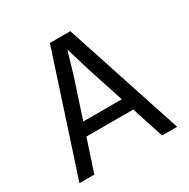

<svg xmlns="http://www.w3.org/2000/svg" viewBox="-158 -841 967 984"><g transform="rotate(-30 325.0 -349.0)"><path d="M139 -189V-264H518V-189ZM264 -698H385L614 0H525L367 -484L325 -625L283 -483L124 0H36Z"/></g></svg>

Font: Azeret Mono Thin Light
Style: Regular
Weight: 300
Version: Version 1.002